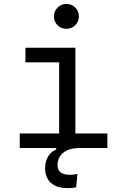

<svg xmlns="http://www.w3.org/2000/svg" viewBox="-20 -764 626 991"><path d="M328.6 207Q273.4 207 243.2 180.2Q212.9 153.3 212.9 104.5Q212.9 70.3 227.8 44.4Q242.7 18.6 270 8.3V0H82V-75.2H285.2V-442.4H111.3V-517.6H369.1V-75.2H534.2V0H391.1Q336.9 0 306.9 23.9Q276.9 47.9 276.9 88.4Q276.9 138.2 341.3 138.2Q358.9 138.2 379.9 133.8L373 202.6Q361.8 205.1 350.1 206.1Q338.4 207 328.6 207ZM322.8 -615.2Q295.9 -615.2 277.1 -633.8Q258.3 -652.3 258.3 -679.2Q258.3 -706.1 277.1 -724.9Q295.9 -743.7 322.8 -743.7Q349.6 -743.7 368.4 -724.9Q387.2 -706.1 387.2 -679.2Q387.2 -652.3 368.4 -633.8Q349.6 -615.2 322.8 -615.2Z"/></svg>

Font: Cascadia Code PL SemiLight
Style: Regular
Weight: 350
Monospace: yes
Designer: Aaron Bell
Foundry: Saja Typeworks
Version: Version 2404.023; ttfautohint (v1.8.4)